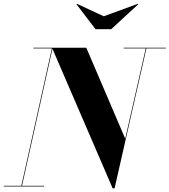

<svg xmlns="http://www.w3.org/2000/svg" viewBox="-58 -1008 916 1038"><path d="M503 -920 687.5 -987.5 690 -985.5 543 -850H458.5L355 -985.5L357.5 -987.5ZM-37.5 -3.5H57.5L222.5 -746.5H122.5V-750H408.5L619 -258L730 -746.5H611V-750H839V-746.5H733.5L561.5 10H551L225.5 -744.5L61 -3.5H180.5V0H-37.5Z"/></svg>

Font: Bodoni* 48pt
Style: Bold Italic
Weight: 700
Italic angle: -13°
Version: Version 2.3